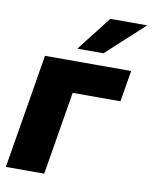

<svg xmlns="http://www.w3.org/2000/svg" viewBox="-82 -790 677 852"><g transform="rotate(10 256.0 -364.0)"><path d="M477.1 -515.6 453.6 -375H238.3L176.3 0H3.4L88.9 -515.6ZM224.6 -571.8 345.7 -727.5H512.2L342.3 -571.8Z"/></g></svg>

Font: Inter Display Extra Bold
Style: Italic
Weight: 800
Italic angle: -9.39999°
Designer: Rasmus Andersson
Foundry: rsms
Version: Version 4.000;git-4fc901f